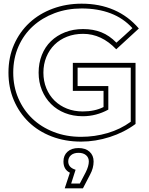

<svg xmlns="http://www.w3.org/2000/svg" viewBox="-20 -745 811 1044"><path d="M402 -277H569V-149Q503 -113 430 -113Q377 -113 333 -130.5Q289 -148 257.5 -179.5Q226 -211 208 -254.5Q190 -298 190 -350Q190 -402 207.5 -446Q225 -490 257 -521Q289 -552 333.5 -569.5Q378 -587 432 -587Q487 -587 531 -569.5Q575 -552 613 -513Q635 -533 656 -551.5Q677 -570 700 -592Q651 -646 581.5 -672.5Q512 -699 424 -699Q345 -699 277 -673.5Q209 -648 159 -602.5Q109 -557 80.5 -492.5Q52 -428 52 -350Q52 -275 79.5 -211Q107 -147 155.5 -100.5Q204 -54 272 -27.5Q340 -1 421 -1Q495 -1 565 -21.5Q635 -42 691 -83V-377H402ZM376 -403H717V-71Q655 -25 577 0Q499 25 421 25Q334 25 261 -3Q188 -31 136 -81.5Q84 -132 55 -200.5Q26 -269 26 -350Q26 -434 56.5 -503Q87 -572 140.5 -621.5Q194 -671 267 -698Q340 -725 424 -725Q521 -725 599.5 -691Q678 -657 735 -590L612 -477Q532 -561 432 -561Q384 -561 344.5 -545.5Q305 -530 276.5 -502Q248 -474 232 -435Q216 -396 216 -350Q216 -304 232 -265Q248 -226 276.5 -198Q305 -170 344 -154.5Q383 -139 430 -139Q495 -139 543 -163V-251H376ZM463 133Q463 112 448 99Q433 86 407 86Q381 86 366 99Q351 112 351 133Q351 166 391 178L367 253H414L446 192Q463 158 463 133ZM489 133Q489 169 470 204L431 279H332L360 194Q325 177 325 133Q325 100 347 80Q369 60 407 60Q445 60 467 80Q489 100 489 133Z"/></svg>

Font: CMG Sans Outline
Style: Outline
Weight: 700
Designer: Julieta Ulanovsky
Foundry: Julieta Ulanovsky
Version: Version 7.200